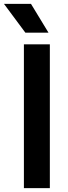

<svg xmlns="http://www.w3.org/2000/svg" viewBox="-50 -968 349 988"><path d="M73 0V-740H206.5V0ZM80.5 -800 -29.5 -948H109.5L199.5 -800Z"/></svg>

Font: Encode Sans SC SemiBold
Style: Regular
Weight: 600
Version: Version 3.002